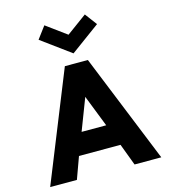

<svg xmlns="http://www.w3.org/2000/svg" viewBox="-158 -1277 1245 1402"><g transform="rotate(-15 465.0 -576.0)"><path d="M683.5 -1061 615.5 -1152 462.5 -1040 309.5 -1152 241.5 -1061 462.5 -899ZM551 -825H377L45 0H247L307 -165H621L683 0H885ZM557 -330H371L463 -570Z"/></g></svg>

Font: Sztylet
Style: Bd
Weight: 700
Foundry: Cannot Into Space Fonts, PlusOne Fonts
Version: Version 0.12